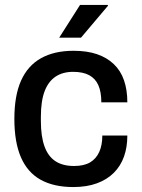

<svg xmlns="http://www.w3.org/2000/svg" viewBox="-20 -743 572 775"><path d="M276 12Q197 12 144 -17.5Q91 -47 64.5 -108Q38 -169 38 -263Q38 -357 65 -417.5Q92 -478 145.5 -508Q199 -538 277 -538Q331 -538 371 -524.5Q411 -511 439 -484.5Q467 -458 480.5 -419Q494 -380 494 -330H389Q389 -372 377 -399Q365 -426 340 -439.5Q315 -453 275 -453Q233 -453 204 -433.5Q175 -414 160 -374.5Q145 -335 145 -271V-254Q145 -193 159.5 -152.5Q174 -112 203.5 -92.5Q233 -73 279 -73Q319 -73 343.5 -87.5Q368 -102 380.5 -129.5Q393 -157 393 -196H494Q494 -149 480.5 -111Q467 -73 439.5 -45.5Q412 -18 371 -3Q330 12 276 12ZM219 -591 303 -723H415L416 -720L307 -591Z"/></svg>

Font: Archivo SemiBold Medium
Style: Regular
Weight: 500
Version: Version 2.001